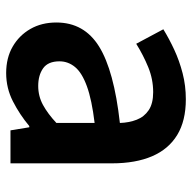

<svg xmlns="http://www.w3.org/2000/svg" viewBox="-20 -589 623 623"><g transform="rotate(90 291.5 -277.5)"><path d="M217 14Q168 14 131.5 -7Q95 -28 74 -64.5Q53 -101 53 -149Q53 -239 131 -287.5Q209 -336 379 -355Q378 -385 368.5 -409.5Q359 -434 337.5 -448.5Q316 -463 279 -463Q237 -463 198 -447Q159 -431 122 -408L75 -496Q106 -515 141.5 -531.5Q177 -548 217.5 -558.5Q258 -569 302 -569Q372 -569 418 -541Q464 -513 487 -459.5Q510 -406 510 -329V0H403L393 -61H389Q352 -30 309 -8Q266 14 217 14ZM259 -90Q292 -90 320.5 -105.5Q349 -121 379 -149V-273Q304 -264 260 -248Q216 -232 197.5 -209.5Q179 -187 179 -159Q179 -122 201.5 -106Q224 -90 259 -90Z"/></g></svg>

Font: Noto Sans JP Thin SemiBold
Style: Regular
Weight: 600
Version: Version 2.004-H2;hotconv 1.0.118;makeotfexe 2.5.65603